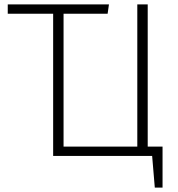

<svg xmlns="http://www.w3.org/2000/svg" viewBox="-20 -704 802 867"><path d="M647 -42V-684H600V-42H267V-642H466L472 -684H15V-642H220V0H667L679 143H714V-42Z"/></svg>

Font: Fira Sans ExtraLight
Style: Regular
Weight: 200
Designer: bBox Type GmbH & Carrois Corporate GbR & Edenspiekermann AG
Foundry: bBox Type GmbH & Carrois Corporate GbR & Edenspiekermann AG
Version: Version 4.300;PS 004.300;hotconv 1.0.88;makeotf.lib2.5.64775